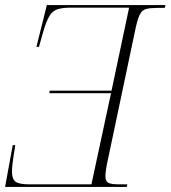

<svg xmlns="http://www.w3.org/2000/svg" viewBox="-30 -734 670 754"><path d="M-10 0 20 -164H30Q29 -155 25.5 -135Q22 -115 19.5 -93.5Q17 -72 17 -59Q17 -32 30.5 -21Q44 -10 86 -10H329L406 -368H164L165 -378H408L477 -704H250Q215 -704 195.5 -697.5Q176 -691 164 -671Q152 -651 140 -610L123 -550H113L154 -714H620L617 -703H589Q561 -703 545 -699Q529 -695 520.5 -679.5Q512 -664 504 -630L396 -118Q390 -92 387 -72.5Q384 -53 384 -43Q384 -22 395.5 -16Q407 -10 440 -10H470L468 0Z"/></svg>

Font: Noto Serif Display ExtraLight
Style: Italic
Weight: 200
Italic angle: -12°
Designer: Monotype Design Team
Foundry: Monotype Imaging Inc.
Version: Version 2.009